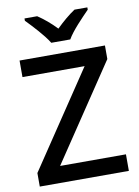

<svg xmlns="http://www.w3.org/2000/svg" viewBox="-100 -1007 780 1074"><g transform="rotate(-10 289.5 -470.5)"><path d="M240 -781H348C373 -826 436 -890 473 -928V-941H400C365 -918 329 -887 293 -852C260 -887 223 -918 188 -941H116V-928C153 -890 213 -826 240 -781ZM543 0V-94H169L533 -637V-714H48V-620H401L37 -77V0Z"/></g></svg>

Font: Noto Sans Canadian Aboriginal Medium
Style: Regular
Weight: 500
Designer: Monotype Design Team, Typotheque's Kevin King
Foundry: Monotype Imaging Inc.
Version: Version 2.004